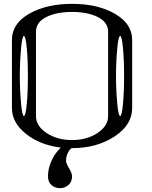

<svg xmlns="http://www.w3.org/2000/svg" viewBox="-20 -770 790 998"><path d="M89.8 -521.5Q83 -449.2 83 -375Q83 -300.8 89.8 -228.5Q95.7 -167 104.5 -167Q113.3 -167 119.1 -228.5Q125 -290 125 -375Q125 -460 119.1 -521.5Q113.3 -583 104.5 -583Q95.7 -583 89.8 -521.5ZM589.8 -521.5Q583 -449.2 583 -375Q583 -300.8 589.8 -228.5Q595.7 -167 604.5 -167Q613.3 -167 619.1 -228.5Q625 -290 625 -375Q625 -460 619.1 -521.5Q613.3 -583 604.5 -583Q595.7 -583 589.8 -521.5ZM542 -167V-604.5Q542 -654.3 488.8 -681.2Q435.5 -708 354.5 -708Q273.4 -708 220.2 -681.2Q167 -654.3 167 -604.5V-167Q167 -115.2 222.2 -78.6Q277.3 -42 354.5 -42Q431.6 -42 486.8 -78.6Q542 -115.2 542 -167ZM667 -208Q667 -121.1 575.2 -60.5Q483.4 0 354.5 0Q346.7 0 335 20.5Q323.2 41 323.2 65.4Q323.2 78.1 338.9 104.5Q354.5 130.9 354.5 146.5Q354.5 175.8 335.4 191.9Q316.4 208 292 208Q265.6 208 247.6 191.9Q229.5 175.8 229.5 146.5Q229.5 89.8 265.6 33.2Q276.4 16.6 295.9 -2.9Q186.5 -16.6 114.3 -74.7Q42 -132.8 42 -208V-562.5Q42 -647.5 131.8 -698.7Q221.7 -750 354.5 -750Q488.3 -750 577.6 -698.2Q667 -646.5 667 -562.5Z"/></svg>

Font: okolaksMetalik
Style: bold
Weight: 700
Width: 7
Version: Version 0.6